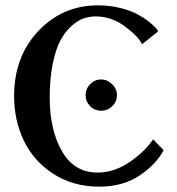

<svg xmlns="http://www.w3.org/2000/svg" viewBox="-20 -679 654 711"><path d="M355 -269Q330.1 -269 313.5 -286.1Q296.9 -303.2 296.9 -326.2Q296.9 -350.1 314 -367.4Q331.1 -384.8 355 -384.8Q377 -384.8 395 -367.4Q413.1 -350.1 413.1 -326.2Q413.1 -303.2 396 -286.1Q378.9 -269 355 -269ZM583 -126 585.9 -122.1Q555.2 -66.9 494.1 -27.3Q433.1 12.2 348.1 12.2Q251 12.2 178 -34.9Q105 -82 68.6 -157.5Q32.2 -232.9 32.2 -323.2Q32.2 -469.2 122.1 -564.2Q211.9 -659.2 342.8 -659.2Q385.7 -659.2 424.3 -649.7Q462.9 -640.1 487.5 -627Q512.2 -613.8 530.5 -599.4Q548.8 -585 556.9 -575.4Q564.9 -565.9 565.9 -563L505.9 -515.1Q493.7 -543 443.4 -580.6Q393.1 -618.2 335 -618.2Q312 -618.2 290.5 -611.1Q269 -604 245.6 -583.5Q222.2 -563 204.6 -531Q187 -499 175.5 -444.1Q164.1 -389.2 164.1 -317.9Q164.1 -197.8 209.5 -118.9Q254.9 -40 340.8 -40Q403.8 -40 460.9 -79.6Q518.1 -119.1 546.9 -163.1Z"/></svg>

Font: Linux Libertine
Style: Semibold
Weight: 600
Designer: Philipp H. Poll
Foundry: Philipp H. Poll
Version: Version 5.1.2 ; ttfautohint (v0.9)